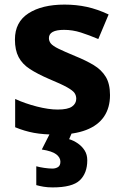

<svg xmlns="http://www.w3.org/2000/svg" viewBox="-20 -576 537 836"><path d="M459 -162Q459 -107 433 -68.5Q407 -30 355 -10Q303 10 226 10Q169 10 128 2.5Q87 -5 46 -22V-145Q90 -125 141 -112Q192 -99 231 -99Q275 -99 293.5 -112Q312 -125 312 -146Q312 -160 304.5 -171Q297 -182 272 -196Q247 -210 194 -232Q143 -254 110 -275.5Q77 -297 61 -327.5Q45 -358 45 -404Q45 -480 104 -518Q163 -556 261 -556Q312 -556 358 -546Q404 -536 453 -513L408 -406Q368 -423 332 -434.5Q296 -446 259 -446Q226 -446 209.5 -437Q193 -428 193 -410Q193 -397 201.5 -386.5Q210 -376 234.5 -364Q259 -352 307 -332Q354 -313 388 -292.5Q422 -272 440.5 -241.5Q459 -211 459 -162ZM360 122Q360 178 327.5 209Q295 240 209 240Q187 240 169.5 237Q152 234 138 230V148Q152 152 172.5 155Q193 158 208 158Q222 158 232.5 151.5Q243 145 243 128Q243 110 225 96Q207 82 162 75L200 0H294L281 30Q301 36 319 48.5Q337 61 348.5 79Q360 97 360 122Z"/></svg>

Font: Noto Sans Thaana
Style: Regular
Weight: 400
Designer: Monotype Design Team
Foundry: Monotype Imaging Inc.
Version: Version 2.001